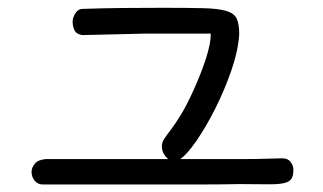

<svg xmlns="http://www.w3.org/2000/svg" viewBox="-20 -411 845 502"><path d="M91.8 71.3Q78.1 71.3 70.3 61Q62.5 50.8 62.5 39.1Q62.5 27.3 70.8 17.1Q79.1 6.8 99.6 4.9H419.9Q403.3 -8.8 403.3 -28.3Q403.3 -39.1 409.2 -47.9Q415 -56.6 426.3 -71.3Q437.5 -85.9 452.6 -110.4Q467.8 -134.8 486.3 -175.8Q504.9 -216.8 518.1 -256.8Q531.2 -296.9 531.2 -323.2H361.3Q323.2 -322.3 284.2 -321.3Q245.1 -320.3 195.3 -319.3Q179.7 -321.3 174.8 -332Q169.9 -342.8 169.9 -354.5Q169.9 -365.2 177.2 -376.5Q184.6 -387.7 195.3 -387.7Q246.1 -389.6 300.3 -390.1Q354.5 -390.6 404.3 -390.6Q471.7 -390.6 511.2 -389.6Q550.8 -388.7 571.8 -382.3Q592.8 -376 599.1 -361.8Q605.5 -347.7 605.5 -321.3Q602.5 -277.3 584.5 -225.6Q566.4 -173.8 542.5 -126.5Q518.6 -79.1 493.7 -43Q468.8 -6.8 451.2 4.9H618.2Q654.3 4.9 680.7 3.9Q707 2.9 718.8 2.9Q732.4 2.9 739.7 12.2Q747.1 21.5 747.1 33.2Q747.1 49.8 741.2 57.6Q735.4 65.4 719.7 68.4Q704.1 71.3 676.8 70.8Q649.4 70.3 605.5 70.3Q561.5 71.3 509.8 71.3Q458 71.3 404.3 71.3H204.1Z"/></svg>

Font: Hi Melody
Style: Regular
Weight: 400
Designer: YoonDesign Inc.
Foundry: YoonDesign Inc.
Version: Version 3.00